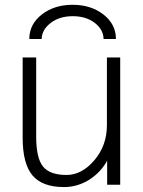

<svg xmlns="http://www.w3.org/2000/svg" viewBox="-20 -759 588 790"><path d="M128.9 -522.5V-195.3Q128.9 -109.4 156.7 -74.2Q184.6 -39.1 253.9 -39.1Q316.4 -39.1 368.2 -99.6Q419.9 -160.2 419.9 -244.1V-522.5H474.6V1H420.9V-97.7Q395.5 -51.8 351.6 -22.5Q301.8 10.7 243.2 10.7Q154.3 10.7 113.8 -37.1Q73.2 -85 73.2 -192.4V-522.5ZM151.4 -598.6H100.6Q100.6 -659.2 151.9 -699.2Q203.1 -739.3 278.8 -739.3Q354.5 -739.3 405.8 -699.2Q457 -659.2 457 -598.6H406.2Q405.3 -637.7 369.6 -665Q334 -692.4 279.3 -692.4Q224.6 -692.4 188.5 -664.6Q152.3 -636.7 151.4 -598.6Z"/></svg>

Font: Gen Shin Gothic Light
Style: Regular
Weight: 200
Designer: [Source Han Sans]
Ryoko NISHIZUKA  (kana & ideographs); Paul D. Hunt (Latin, Greek & Cyrillic); Wenlong ZHANG  (bopomofo
Version: Version 1.002.20150607